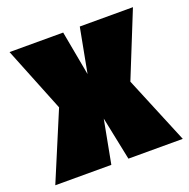

<svg xmlns="http://www.w3.org/2000/svg" viewBox="-104 -650 739 750"><g transform="rotate(-20 266.0 -275.0)"><path d="M2 0 120 -281 12 -550H235L269 -365L304 -550H525L416 -280L532 0H306L269 -180L235 0Z"/></g></svg>

Font: Georama SemiCondensed Black
Style: Regular
Weight: 900
Width: 4
Designer: Jean-Baptiste Levee
Foundry: Production Type
Version: Version 1.001